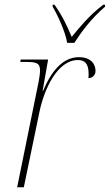

<svg xmlns="http://www.w3.org/2000/svg" viewBox="-20 -786 461 806"><path d="M262 -606H292C322 -653 363 -708 421 -758V-766H413C352 -719 314 -671 281 -631C260 -681 243 -717 209 -766H201V-758C224 -719 255 -650 262 -606ZM142 -442 52 0H80L146 -318C166 -414 222 -534 307 -534C334 -534 352 -521 352 -476C352 -470 352 -464 351 -458C367 -458 381 -470 381 -488C381 -514 365 -546 311 -546C243 -546 195 -486 161 -405H159L182 -536H67L65 -526H86C132 -526 148 -522 148 -491C148 -479 146 -463 142 -442Z"/></svg>

Font: Noto Serif Display Thin
Style: Italic
Weight: 100
Italic angle: -12°
Designer: Monotype Design Team
Foundry: Monotype Imaging Inc.
Version: Version 2.009